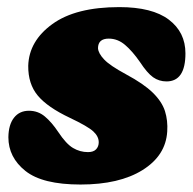

<svg xmlns="http://www.w3.org/2000/svg" viewBox="-20 -494 530 527"><path d="M221.5 -76.5Q236.5 -76.5 243.8 -84.2Q251 -92 251 -103.5Q251 -119.5 236.2 -133.2Q221.5 -147 172 -170.5Q110.5 -199.5 83.8 -231.5Q57 -263.5 57.5 -313.5Q59.5 -381.5 123.8 -428Q188 -474.5 307.5 -474.5Q398 -474.5 443.5 -440Q489 -405.5 489 -347.5Q489 -270.5 437 -270.5Q416.5 -270.5 400.2 -282Q384 -293.5 364 -324Q343.5 -353.5 323.2 -370.8Q303 -388 278.5 -388Q249 -388 249 -361.5Q250 -347.5 265.8 -330.8Q281.5 -314 326 -290Q374.5 -264 399.5 -239.5Q424.5 -215 432.8 -189Q441 -163 439 -133Q435 -67 371.2 -27.2Q307.5 12.5 201 12.5Q96.5 12.5 49.8 -24.8Q3 -62 3 -117.5Q3.5 -152 18.5 -171Q33.5 -190 59.5 -190Q84.5 -190 103.2 -174.2Q122 -158.5 140 -131.5Q161.5 -99 180.5 -87.8Q199.5 -76.5 221.5 -76.5Z"/></svg>

Font: Fraunces 72pt SuperSoft Black
Style: Italic
Weight: 900
Italic angle: -16°
Version: Version 1.000;[b76b70a41]